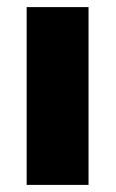

<svg xmlns="http://www.w3.org/2000/svg" viewBox="-20 -520 325 540"><path d="M55 -500H229V0H55Z"/></svg>

Font: Cairo Black
Style: Regular
Weight: 900
Designer: Mohamed Gaber, the designers of Titillium
Foundry: Kief Type Foundry
Version: Version 2.009; ttfautohint (v1.5.33-1714) -l 8 -r 50 -G 200 